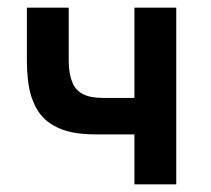

<svg xmlns="http://www.w3.org/2000/svg" viewBox="-20 -480 550 500"><path d="M248 -225 230 -130H387V-225ZM439 -460H330V0H439ZM159 -323V-460H50V-328Q50 -253 66 -217Q83 -172 122 -152Q159 -130 230 -130L248 -225Q215 -225 196 -235Q175 -246 168 -267Q159 -288 159 -323Z"/></svg>

Font: NM-font
Style: Medium
Weight: 500
Designer: ""
Foundry: ""
Version: ""